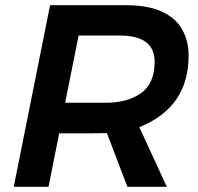

<svg xmlns="http://www.w3.org/2000/svg" viewBox="-20 -720 763 740"><path d="M623 0H471L392 -207Q383 -206 208 -206L167 0H33L173 -700H465Q549.5 -700 603.2 -675.5Q657 -651 682 -606.5Q707 -562 707 -506Q707 -306 517 -230ZM389 -324Q471 -324 523.5 -361Q576 -398 576 -482Q576 -583 442 -583H283L231 -324Z"/></svg>

Font: Argentum Sans Medium
Style: Italic
Weight: 500
Italic angle: -11°
Designer: Julieta Ulanovsky (font), Cristiano Sobral (main changes and remaster)
Foundry: Julieta Ulanovsky (font), Cristiano Sobral (main changes and remaster)
Version: Version 2.007;June 15, 2022;FontCreator 14.0.0.2814 64-bit; 